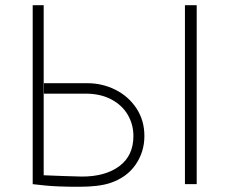

<svg xmlns="http://www.w3.org/2000/svg" viewBox="-20 -705 877 734"><path d="M532 -185Q532 -124 498 -75Q464 -26 400 -5Q357 9 283 9Q197 9 151 4L105 -1V-685H147V-35L224 -32L293 -30Q383 -30 436.5 -70Q490 -110 490 -185Q490 -229 468.5 -266Q447 -303 405.5 -325Q364 -347 307 -347H148V-387H313Q371 -387 421 -362Q471 -337 501.5 -291Q532 -245 532 -185ZM687 -685H732V-1H687Z"/></svg>

Font: Bellota Text Light
Style: Regular
Weight: 300
Designer: Kemie Guaida
Foundry: Kemie Guaida
Version: Version 4.001